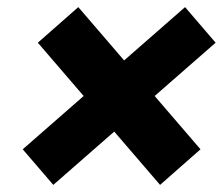

<svg xmlns="http://www.w3.org/2000/svg" viewBox="-20 -520 626 540"><path d="M430.2 0 301.3 -149.9 129.9 0 43.9 -100.1 215.3 -250 86.4 -399.9 200.2 -500 329.1 -350.1 500.5 -500 586.4 -399.9 415 -250 543.9 -100.1Z"/></svg>

Font: Fivo Sans Heavy
Style: Regular
Weight: 900
Designer: Alexander Slobzheninov
Foundry: Alexander Slobzheninov
Version: 1.0